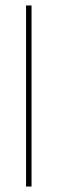

<svg xmlns="http://www.w3.org/2000/svg" viewBox="-20 -680 211 700"><path d="M75 0V-660H95V0Z"/></svg>

Font: Lil Grotesk Thin
Style: Regular
Weight: 100
Designer: Bastien Sozeau
Foundry: NBR — Bastien Sozeau
Version: Version 3.003; ttfautohint (v1.8.4.7-5d5b);gftools[0.9.33]